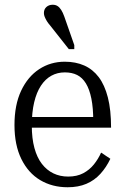

<svg xmlns="http://www.w3.org/2000/svg" viewBox="-20 -779 525 809"><path d="M114 -250Q114 -196 125 -155.5Q136 -115 156.5 -88.5Q177 -62 205 -48.5Q233 -35 267 -35Q304 -35 330.5 -49Q357 -63 375.5 -86Q394 -109 406 -136L445 -110Q428 -74 403 -46.5Q378 -19 344 -4.5Q310 10 265 10Q200 10 149.5 -20Q99 -50 70 -109Q41 -168 41 -252Q41 -337 69 -396.5Q97 -456 145 -487.5Q193 -519 253 -519Q299 -519 335 -503Q371 -487 396 -454Q421 -421 434.5 -368.5Q448 -316 448 -241H97V-286H395L373 -267Q373 -324 365 -363.5Q357 -403 342 -427.5Q327 -452 305 -463Q283 -474 253 -474Q222 -474 196.5 -460Q171 -446 152.5 -418Q134 -390 124 -348Q114 -306 114 -250ZM251 -709 293 -589V-572H270L191 -672Q183 -681 177.5 -690Q172 -699 168.5 -707.5Q165 -716 165 -724Q165 -740 175.5 -749.5Q186 -759 202 -759Q214 -759 222.5 -753.5Q231 -748 238 -737Q245 -726 251 -709Z"/></svg>

Font: Roboto Serif 28pt Condensed Light
Style: Regular
Weight: 300
Width: 3
Designer: Greg Gazdowicz
Foundry: Commercial Type
Version: Version 1.008